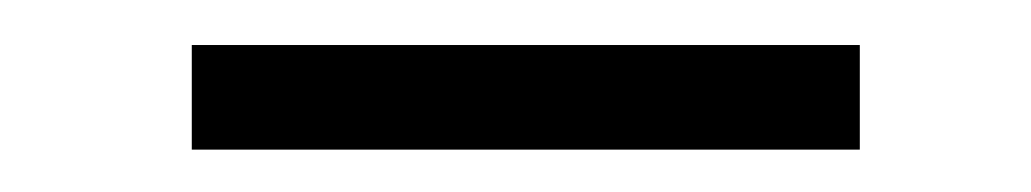

<svg xmlns="http://www.w3.org/2000/svg" viewBox="-20 -724 467 87"><path d="M369.6 -703.6V-656.2H66.9V-703.6Z"/></svg>

Font: Mardoto Light
Style: Regular
Weight: 400
Designer: Christian Robertson, Vahan Hovhannisyan
Foundry: Google
Version: Version 1.000